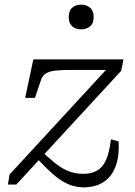

<svg xmlns="http://www.w3.org/2000/svg" viewBox="-20 -792 579 824"><path d="M339 12Q309 12 282 2Q255 -8 230 -26.5Q205 -45 180 -70Q155 -95 127 -124L154 -147Q186 -117 214 -94Q242 -71 271.5 -58.5Q301 -46 337 -46Q373 -46 397 -60Q421 -74 435.5 -106.5Q450 -139 456 -194L489 -185Q492 -135 482.5 -98Q473 -61 453 -36.5Q433 -12 404 0Q375 12 339 12ZM50 0H14L21 -43L445 -503L459 -492H287Q245 -492 218 -489Q191 -486 176.5 -476.5Q162 -467 156 -449L130 -372H88L123 -537H510L500 -488ZM328 -666Q351 -666 366.5 -679Q382 -692 382 -719Q382 -746 366.5 -759Q351 -772 328 -772Q305 -772 290 -759Q275 -746 275 -719Q275 -692 290 -679Q305 -666 328 -666Z"/></svg>

Font: Roboto Serif ExtraLight
Style: Italic
Weight: 250
Italic angle: -10°
Designer: Greg Gazdowicz
Foundry: Commercial Type
Version: Version 1.008